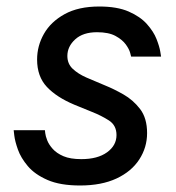

<svg xmlns="http://www.w3.org/2000/svg" viewBox="-20 -560 540 590"><path d="M226 10Q165 10 126 -7Q87 -24 65.5 -49.5Q44 -75 35 -100.5Q26 -126 24 -143Q22 -160 22 -160H118Q118 -160 119 -151Q120 -142 125 -129Q130 -116 142 -102.5Q154 -89 175 -80Q196 -71 230 -71Q280 -71 309 -92Q338 -113 338 -145Q338 -175 314.5 -190Q291 -205 263 -216L209 -238Q154 -261 124 -293Q94 -325 94 -377Q94 -419 115 -456Q136 -493 178.5 -516.5Q221 -540 285 -540Q340 -540 375.5 -524.5Q411 -509 431.5 -486Q452 -463 461 -440Q470 -417 472.5 -401.5Q475 -386 475 -386H383Q383 -386 380 -397.5Q377 -409 366.5 -423.5Q356 -438 335 -449.5Q314 -461 278 -461Q235 -461 211 -439Q187 -417 187 -388Q187 -364 203.5 -348.5Q220 -333 245 -322L304 -297Q329 -287 359 -270Q389 -253 410.5 -225Q432 -197 432 -151Q432 -107 408 -70Q384 -33 338 -11.5Q292 10 226 10Z"/></svg>

Font: Be Vietnam Pro Variable Thin
Style: Italic
Weight: 100
Italic angle: -12°
Designer: Lam Bao, Tony Le, Vietanh Nguyen
Foundry: Yellow Type Foundry
Version: Version 1.002